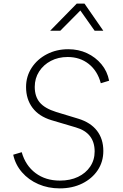

<svg xmlns="http://www.w3.org/2000/svg" viewBox="-20 -1029 680 1061"><path d="M310 12Q246 12 192 -11.5Q138 -35 101.5 -77Q65 -119 53 -174L100 -188Q121 -114 176.5 -72.5Q232 -31 311 -31Q368 -31 411 -51.5Q454 -72 478.5 -108.5Q503 -145 503 -192Q503 -295 399 -325L264 -365Q195 -386 159.5 -433.5Q124 -481 124 -548Q124 -607 155 -654.5Q186 -702 239 -729.5Q292 -757 357 -757Q414 -757 461 -735Q508 -713 540.5 -674Q573 -635 583 -583L537 -569Q519 -637 470.5 -675.5Q422 -714 354 -714Q302 -714 261 -692.5Q220 -671 196 -633.5Q172 -596 172 -549Q172 -496 199.5 -463Q227 -430 291 -410L413 -373Q481 -352 516 -306.5Q551 -261 551 -195Q551 -135 520 -88.5Q489 -42 434.5 -15Q380 12 310 12ZM257 -859 404 -1009H447L551 -859H503L424 -971L313 -859Z"/></svg>

Font: Plus Jakarta Sans ExtraLight
Style: Italic
Weight: 200
Italic angle: -8°
Designer: Gumpita Rahayu
Foundry: Tokotype
Version: Version 2.071; ttfautohint (v1.8.4.7-5d5b);gftools[0.9.29]